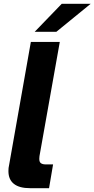

<svg xmlns="http://www.w3.org/2000/svg" viewBox="-20 -982 493 1002"><path d="M136 0Q81 0 52.5 -22.5Q24 -45 24 -89Q24 -107 27 -118L141 -763H292L186 -167Q185 -162 185 -153Q185 -136 194 -130Q203 -124 218 -124H257L236 0ZM274 -816H161L302 -962H453Z"/></svg>

Font: Open Sauce One ExtraBold Italic
Style: Regular
Weight: 800
Italic angle: -10°
Designer: Alfredo Marco Pradil
Foundry: Creative Sauce Fz LLC
Version: Version 1.477